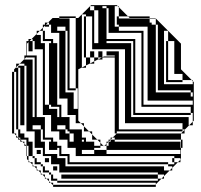

<svg xmlns="http://www.w3.org/2000/svg" viewBox="-20 -720 782 748"><path d="M363 -552V-680H347V-696H331V-680H347V-552ZM403 -656V-688H395V-696H379V-688H395V-656ZM435 -656H443V-648H435ZM315 -648H307V-656H315ZM587 -600H555V-616H443V-624H435V-648H563V-632H571V-624H587ZM211 -648H243V-650H211ZM595 -560V-592H587V-560ZM531 -560V-592H395V-568H507V-560ZM635 -552H627V-560H635ZM147 -496V-528H91V-556L85 -550V-528H107V-520H91V-528H85V-504H123V-496ZM595 -464V-496H587V-464ZM211 -464V-496H203V-464ZM467 -432V-464H443V-432ZM467 -400V-432H443V-400ZM691 -400H627V-408H691ZM595 -400H587V-368H595ZM211 -368V-400H203V-368ZM467 -368V-400H443V-368ZM275 -368H243V-376H275ZM467 -336V-368H443V-336ZM43 -312V-328H35V-312ZM467 -304V-336H443V-304ZM731 -312V-328H555V-600H587V-592H595V-624H587V-648H563V-650H485L479 -656H443V-692L439 -696H427V-616H443V-600H539V-312ZM467 -272V-304H443V-272ZM723 -272H499V-280H723ZM123 -264H115V-280H123V-272H147V-304H123V-296H115V-312H123V-304H147V-336H123V-328H115V-344H123V-336H147V-368H123V-360H115V-376H123V-368H147V-400H123V-392H115V-408H123V-400H147V-432H123V-424H115V-440H123V-432H147V-464H123V-456H115V-472H123V-464H147V-496H123V-488H115V-496H83V-498L75 -490V-488H107V-264H155V-240H179V-272H123ZM219 -264H211V-280H219V-272H243V-304H219V-296H211V-304H179V-312H171V-296H203V-264H251V-240H275V-272H219ZM467 -272H443V-240H467ZM235 -232H203V-216H235ZM267 -168V-200H251V-208H243V-216H235V-200H251V-168ZM339 -176V-196L327 -208H299V-184H315V-176ZM395 -152H403V-168L395 -160ZM139 -120H123V-136H139ZM171 -88H155V-104H171ZM651 -56H641L651 -66V-72H635V-80H243V-88H635V-80H659V-88H651V-104H659V-88H673L651 -66ZM139 -88V-80H147V-72H155V-56H147V-72H139V-80H115V-88ZM203 -56H187V-72H203ZM115 -176V-208H59V-200H51V-216H35V-200H43V-192L67 -168H75V-160L85 -150V-144H107V-112H115V-104H123V-88H115V-104H107V-112H91V-144H85V-112H91V-94L97 -88H107V-78L113 -72H123V-62L129 -56H139V-46L145 -40H155V-30L161 -24H171V-14L177 -8H187V0H585L587 -2V-8H203V-16H179V-24H203V-16H595V-24H219V-40H595V-24H609L587 -2V8H187V0H185L177 -8H171V-14L161 -24H155V-30L145 -40H139V-46L129 -56H123V-62L113 -72H107V-78L97 -88H91V-94L85 -100V-112H83V-152H75V-160L67 -168H59V-176H51V-184H43V-192L35 -200H27V-440H35V-424H43V-440H35V-450L43 -458V-472H57L43 -458V-456H51V-216H59V-208H83V-240H59V-272H75V-240H83V-272H59V-304H75V-272H83V-304H59V-336H75V-304H83V-336H59V-368H75V-336H83V-368H59V-400H75V-368H83V-400H59V-432H75V-400H83V-432H59V-456H51V-464H75V-432H83V-464H75V-472H57L75 -490V-504H83V-560H91V-568H103L95 -560H107V-528H115V-560H107V-568H103L123 -588V-600H135L123 -588V-584H139V-552H155V-312H171V-552H203V-528H211V-560H187V-552H179V-560H147V-568H187V-560H211V-592H155V-584H147V-600H135L147 -612V-624H155V-632H167L159 -624H171V-616H155V-620L147 -612V-600H155V-592H179V-624H171V-632H167L185 -650H211V-656H275V-650H243V-648H251V-624H275V-650H285L335 -700H435L439 -696H443V-692L479 -656H563V-650H585L685 -550V-450L727 -408H731V-404L735 -400V-250L731 -246V-232H717L731 -246V-280H723V-304H507V-296H499V-312H507V-304H531V-336H507V-328H499V-344H507V-336H531V-368H507V-360H499V-376H507V-368H531V-400H507V-392H499V-408H507V-400H531V-432H507V-424H499V-440H507V-432H531V-464H507V-456H499V-472H507V-464H531V-496H507V-488H499V-504H507V-496H531V-528H507V-520H499V-536H507V-528H531V-560H507V-552H499V-560H395V-552H491V-264H715V-232H717L699 -214V-200H685L699 -214V-216H691V-240H443V-216H691V-208H435V-200H685V-176H691V-144H685V-176H427V-184H419L435 -200H427V-496H379V-488H363V-489L377 -496H363V-520H379V-497L385 -500H427V-504H395V-520H443V-464H467V-528H315V-520H307V-536H315V-528H339V-560H315V-552H307V-568H315V-560H339V-592H315V-584H307V-600H315V-592H339V-624H315V-616H307V-632H315V-624H339V-656H315V-664H299V-457L285 -450V-250L295 -240H307V-228L327 -208H339V-196L359 -176H371V-164L383 -152H387L385 -150L383 -152H371V-164L359 -176H315V-168H307V-176H299V-168H347V-152H371V-144H347V-136H395V-120H683V-136H395V-152H387L395 -160V-168H403V-176H411V-184H419L411 -176H427V-168H411V-176L403 -168H683V-144H685V-100L683 -98V-88H673L683 -98V-104H659V-112H251V-104H243V-112H211V-120H251V-112H275V-144H219V-120H211V-144H203V-136H171V-168H203V-152H219V-144H243V-176H187V-168H179V-176H147V-184H187V-176H211V-208H155V-200H147V-216H139V-168H155V-120H203V-104H235V-72H619V-56H641L619 -34V-24H609L619 -34V-40H595V-48H211V-80H179V-112H147V-144H91V-152H83V-168H107V-144H115V-176H91V-168H83V-176H59V-184H51V-200H75V-184H91V-176ZM403 -624V-656H395V-624ZM315 -632H307V-648H315ZM235 -616H203V-600H235ZM315 -600H307V-616H315ZM403 -624H395V-592H403ZM275 -592V-624H251V-592ZM251 -568H243V-584H251ZM155 -584H147V-568H155ZM315 -568H307V-584H315ZM595 -528V-560H587V-528ZM635 -536H627V-552H635ZM251 -536H243V-552H251ZM315 -536H307V-552H315ZM507 -536H499V-552H507ZM635 -504H627V-520H635ZM315 -504H307V-520H315ZM251 -504H243V-520H251ZM507 -504H499V-520H507ZM595 -496V-528H587V-496ZM211 -496V-528H203V-496ZM251 -472H243V-488H251ZM347 -472H331V-473L347 -481V-496H331V-520H347V-496H363V-489L347 -481ZM123 -472H115V-488H123ZM507 -472H499V-488H507ZM635 -472H627V-488H635ZM315 -456H299V-457L315 -465V-496H307V-504H315V-496H331V-473L315 -465ZM43 -408V-424H35V-408ZM595 -432V-464H587V-432ZM211 -432V-464H203V-432ZM507 -440H499V-456H507ZM251 -440H243V-456H251ZM635 -440H627V-456H635ZM123 -440H115V-456H123ZM43 -376V-392H35V-376ZM635 -424V-408H627V-424ZM251 -408H243V-424H251ZM123 -408H115V-424H123ZM507 -408H499V-424H507ZM43 -392V-408H35V-392ZM595 -400V-432H587V-400ZM211 -400V-432H203V-400ZM635 -424H627V-440H635V-432H659V-464H635V-456H627V-472H635V-464H659V-496H635V-488H627V-504H635V-496H659V-528H635V-520H627V-536H635V-528H659V-560H635V-600H619V-392H731V-404L727 -408H691V-432H635ZM43 -360V-376H35V-360ZM123 -376H115V-392H123ZM507 -376H499V-392H507ZM251 -392V-376H243V-392ZM43 -344V-360H35V-344ZM283 -296V-376H275V-400H251V-392H243V-408H251V-400H275V-432H251V-424H243V-440H251V-432H275V-464H251V-456H243V-472H251V-464H275V-496H251V-488H243V-504H251V-496H275V-528H251V-520H243V-536H251V-528H275V-560H251V-552H243V-568H251V-560H275V-592H251V-584H243V-600H235V-360H267V-296ZM43 -328V-344H35V-328ZM731 -360H723V-368H587V-360H723V-344H731ZM211 -368H203V-336H211ZM507 -344H499V-360H507ZM123 -344H115V-360H123ZM43 -296V-312H35V-296ZM507 -312H499V-328H507ZM123 -312H115V-328H123ZM203 -312H219V-304H243V-336H203ZM43 -280V-296H35V-280ZM43 -264V-280H35V-264ZM123 -280H115V-296H123ZM219 -280H211V-296H219ZM507 -296V-280H499V-296ZM43 -248V-264H35V-248ZM43 -232V-248H35V-232ZM43 -232H35V-216H43ZM139 -232H107V-216H139ZM75 -232H59V-240H75ZM307 -208V-228L295 -240H251V-216H299V-208ZM179 -240H155V-208H179ZM155 -200V-184H147V-200ZM347 -120V-136H299V-120ZM251 -104V-88H243V-104ZM171 -56V-48H179V-40H187V-24H179V-40H171V-48H147V-56Z"/></svg>

Font: Rubik Broken Fax
Style: Regular
Weight: 400
Designer: Hubert and Fischer, NaN
Foundry: Hubert and Fischer, NaN
Version: Version 2.201